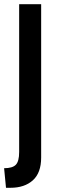

<svg xmlns="http://www.w3.org/2000/svg" viewBox="-22 -720 285 912"><path d="M6.5 172 -2.5 79Q37 79 53 62.8Q69 46.5 69 2V-700H173.5V28.5Q173.5 101 134 136.5Q94.5 172 27.5 172Z"/></svg>

Font: Cabin Condensed Medium
Style: Regular
Weight: 500
Width: 3
Designer: Pablo Impallari
Foundry: Pablo Impallari. http://www.impallari.com Igino Marini. http://www.ikern.com
Version: Version 3.001; ttfautohint (v1.8.3)